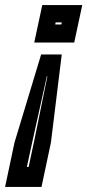

<svg xmlns="http://www.w3.org/2000/svg" viewBox="-29 -720 343 754"><path d="M132.5 -506H213.5L171 -160.5L134 14H-9L28 -160.5ZM155 -420.5 100.5 -175 76.5 -64.5H83.5L107 -175L157 -420.5ZM137 -700H294L262.5 -553H105.5ZM189.5 -632 188 -624H212L213.5 -632Z"/></svg>

Font: Tourney Thin ExtraBold
Style: Italic
Weight: 800
Italic angle: -12°
Version: Version 1.015